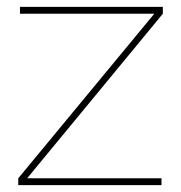

<svg xmlns="http://www.w3.org/2000/svg" viewBox="-20 -539 528 559"><path d="M33.2 -20 429.2 -499H38.1V-519H454.1V-499L59.1 -20H450.2V0H33.2Z"/></svg>

Font: Rawline Thin
Style: Regular
Weight: 250
Designer: Matt McInerney, Pablo Impallari, Rodrigo Fuenzalida
Foundry: Matt McInerney, Pablo Impallari, Rodrigo Fuenzalida
Version: Version 4.020;PS 004.020;hotconv 1.0.88;makeotf.lib2.5.64775